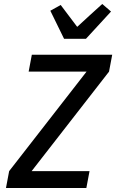

<svg xmlns="http://www.w3.org/2000/svg" viewBox="-20 -945 590 965"><path d="M414 0H10L26 -85L415 -585H124L140 -670H544L528 -585L139 -85H430ZM302 -750 233 -891 285 -920 368 -810 430 -867 494 -925 538 -887 412 -750Z"/></svg>

Font: Lode Dark
Style: Bold Italic
Weight: 700
Italic angle: -11°
Monospace: yes
Designer: Belleve Invis
Foundry: Belleve Invis
Version: Version 29.2.0; ttfautohint (v1.8.3)